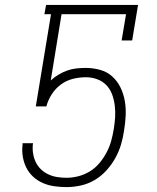

<svg xmlns="http://www.w3.org/2000/svg" viewBox="-20 -755 640 783"><path d="M251 8Q226 8 201.5 4.5Q177 1 155 -8.5Q133 -18 115.5 -34Q98 -50 87.5 -71Q77 -92 73 -116Q69 -140 72 -165V-171H115L114 -167Q112 -148 115 -129Q118 -110 126 -93.5Q134 -77 147 -64.5Q160 -52 177 -44Q194 -36 213 -33Q232 -30 251 -30Q276 -30 300.5 -36.5Q325 -43 347 -56.5Q369 -70 386 -90.5Q403 -111 415 -134Q427 -157 433.5 -180.5Q440 -204 444 -229Q448 -253 449.5 -277Q451 -301 448 -325Q445 -349 437 -370.5Q429 -392 413.5 -408Q398 -424 376 -432Q354 -440 330 -440Q304 -440 277.5 -433.5Q251 -427 228.5 -410.5Q206 -394 191 -370.5Q176 -347 169 -321H126L188 -697H161L168 -735H543L519 -590H476L494 -697H231L187 -427Q201 -440 218.5 -450.5Q236 -461 254.5 -467.5Q273 -474 292 -476Q311 -478 330 -478Q360 -478 388.5 -470Q417 -462 438 -443Q459 -424 471.5 -398Q484 -372 489 -343Q494 -314 492.5 -283.5Q491 -253 486 -223Q482 -194 473.5 -165.5Q465 -137 450 -110Q435 -83 413.5 -59.5Q392 -36 365.5 -20.5Q339 -5 309.5 1.5Q280 8 251 8Z"/></svg>

Font: Iosevka Etoile XLtObl
Style: Regular
Weight: 200
Italic angle: -9°
Designer: Belleve Invis
Foundry: Belleve Invis
Version: Version 15.5.2; ttfautohint (v1.8.4)